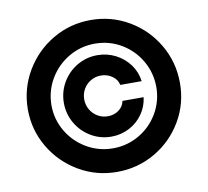

<svg xmlns="http://www.w3.org/2000/svg" viewBox="-80 -807 981 907"><g transform="rotate(-10 410.5 -353.5)"><path d="M413.1 -548.8Q460 -548.8 500.5 -528.1Q541 -507.3 567.1 -471.4Q593.3 -435.5 598.6 -391.6H496.1Q491.2 -417.5 467.3 -434.3Q443.4 -451.2 413.1 -451.2Q386.7 -451.2 364.5 -438.2Q342.3 -425.3 329.3 -402.8Q316.4 -380.4 316.4 -353.5Q316.4 -327.1 329.3 -304.7Q342.3 -282.2 364.5 -269Q386.7 -255.9 413.1 -255.9Q443.4 -255.9 465.8 -272.5Q488.3 -289.1 493.2 -315.4H594.7Q589.4 -271.5 564.2 -235.6Q539.1 -199.7 499.3 -179Q459.5 -158.2 413.1 -158.2Q360.4 -158.2 315.7 -184.6Q271 -210.9 244.9 -255.9Q218.8 -300.8 218.8 -353.5Q218.8 -406.2 244.9 -451.2Q271 -496.1 315.7 -522.5Q360.4 -548.8 413.1 -548.8ZM45.9 -353.5Q46.4 -452.6 95.7 -536.1Q145 -619.6 228.5 -668.7Q312 -717.8 411.1 -717.8Q510.3 -717.8 593.8 -668.7Q677.2 -619.6 726.1 -536.1Q774.9 -452.6 775.4 -353.5Q775.9 -254.4 727.1 -170.9Q678.2 -87.4 594.5 -38.3Q510.7 10.7 411.1 10.7Q312 10.7 228.3 -38.3Q144.5 -87.4 95.2 -170.9Q45.9 -254.4 45.9 -353.5ZM662.1 -353.5Q661.6 -421.9 627.9 -479.5Q594.2 -537.1 536.9 -570.8Q479.5 -604.5 411.1 -604.5Q343.3 -604.5 285.6 -570.8Q228 -537.1 193.8 -479.5Q159.7 -421.9 159.2 -353.5Q159.2 -285.6 193.1 -228Q227.1 -170.4 284.9 -136.5Q342.8 -102.5 411.1 -102.5Q479.5 -102.5 537.1 -136.2Q594.7 -169.9 628.4 -227.5Q662.1 -285.2 662.1 -353.5Z"/></g></svg>

Font: Pretendard Std
Style: Bold
Weight: 700
Designer: Base glyphs from Inter by Rasmus Andersson; Hangeul glyphs from Noto Sans CJK(Source Han Sans) by Jang Soo-young and Kan
Foundry: Kil Hyung-jin
Version: Version 1.309